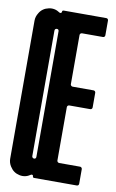

<svg xmlns="http://www.w3.org/2000/svg" viewBox="-82 -745 476 791"><g transform="rotate(10 156.5 -349.5)"><path d="M305.7 -629.9Q305.7 -626 303.2 -623.5Q300.8 -621.1 296.9 -621.1H209.5Q206.1 -621.1 203.4 -618.7Q200.7 -616.2 200.7 -612.3V-406.7Q200.7 -403.3 203.1 -400.9Q206.1 -397.9 209.5 -397.9H296.9Q300.8 -397.9 303.2 -395.3Q305.7 -392.6 305.7 -389.2V-328.1Q305.7 -324.2 303.2 -321.8Q300.8 -319.3 296.9 -319.3H209.5Q206.1 -319.3 203.4 -316.9Q200.7 -314.5 200.7 -310.5V-87.4Q200.7 -84 203.4 -81.3Q206.1 -78.6 209.5 -78.6H296.9Q300.8 -78.6 303.2 -75.9Q305.7 -73.2 305.7 -69.8V-8.8Q305.7 -4.9 303.2 -2.4Q300.8 0 296.9 0H119.1Q112.8 0 112.8 -5.9Q112.8 -9.8 109.9 -11.2Q106.4 -12.7 103.5 -10.7Q81.5 4.4 57.1 -1Q31.7 -6.3 18.1 -28.3L17.6 -28.8Q7.8 -43.9 7.8 -61V-638.7Q7.8 -655.8 17.6 -670.9L18.1 -671.9Q31.2 -693.4 57.1 -698.7Q81.5 -704.1 103.5 -689Q106 -687 109.9 -689Q112.8 -690.4 112.8 -693.8Q112.8 -700.2 119.1 -700.2H296.9Q300.8 -700.2 303.2 -697.8Q305.7 -695.3 305.7 -691.4ZM104.5 -78.6Q112.8 -78.6 112.8 -87.4V-612.3Q112.8 -621.1 104.5 -621.1Q100.6 -621.1 98.1 -618.7Q95.7 -616.2 95.7 -612.3V-87.4Q95.7 -84 98.1 -81.3Q100.6 -78.6 104.5 -78.6Z"/></g></svg>

Font: Silence Rounded
Style: Regular
Weight: 400
Designer: Lilo Joris
Foundry: Lilo Joris
Version: Version 1.019;Fontself Maker 3.5.7